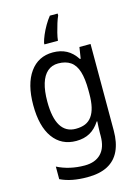

<svg xmlns="http://www.w3.org/2000/svg" viewBox="-145 -846 849 1165"><g transform="rotate(-15 279.5 -263.0)"><path d="M247 -546Q295 -546 332 -526.5Q369 -507 396 -465H401L412 -536H482V8Q482 83 457.5 135Q433 187 383 213.5Q333 240 255 240Q205 240 163 232Q121 224 86 207V128Q123 147 166.5 157Q210 167 258 167Q324 167 360.5 129.5Q397 92 397 19V0Q397 -14 398 -36Q399 -58 400 -72H396Q370 -31 333.5 -10.5Q297 10 247 10Q154 10 102 -62Q50 -134 50 -267Q50 -399 102.5 -472.5Q155 -546 247 -546ZM261 -473Q221 -473 193.5 -449Q166 -425 152 -379Q138 -333 138 -266Q138 -164 169.5 -113Q201 -62 263 -62Q298 -62 323 -72.5Q348 -83 364.5 -106Q381 -129 389 -163.5Q397 -198 397 -246V-268Q397 -340 383 -385.5Q369 -431 338.5 -452Q308 -473 261 -473ZM337 -754Q329 -737 320.5 -710Q312 -683 305 -655Q298 -627 296 -606H211V-615Q216 -636 227.5 -663Q239 -690 255 -717.5Q271 -745 288 -766H337Z"/></g></svg>

Font: Noto Sans Arabic SemiCondensed
Style: Regular
Weight: 400
Width: 4
Designer: Monotype Design Team, Nadine Chahine, Nizar Qandah and Khaled Hosny
Foundry: Monotype Imaging Inc.
Version: Version 2.012